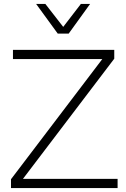

<svg xmlns="http://www.w3.org/2000/svg" viewBox="-20 -958 641 978"><path d="M439 -938 330 -787H274L164 -938H211L302 -821L392 -938ZM579 -47V0H36V-45L501 -657H46V-704H562V-659L97 -47Z"/></svg>

Font: Prodigy Sans Light
Style: Regular
Weight: 300
Designer: Wei Huang
Foundry: Wei Huang
Version: Version 1.003; ttfautohint (v1.8.3)